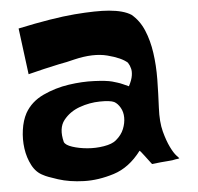

<svg xmlns="http://www.w3.org/2000/svg" viewBox="-20 -637 368 357"><path d="M14.6 -584Q78.1 -603.5 118.7 -610.4Q159.2 -617.2 182.6 -617.2Q210 -617.2 224.6 -609.4Q240.2 -598.6 250 -580.1Q259.8 -561.5 265.1 -538.6Q270.5 -515.6 272.5 -489.3Q274.4 -462.9 275.4 -436.5Q276.4 -410.2 282.7 -392.6Q289.1 -375 295.9 -363.8Q302.7 -352.5 308.1 -347.7Q313.5 -342.8 313.5 -342.8Q312.5 -341.8 306.6 -340.8Q301.8 -338.9 291.5 -337.4Q281.2 -335.9 262.7 -332Q253.9 -341.8 249 -347.2Q244.1 -352.5 242.2 -354.5Q239.3 -357.4 239.3 -356.4Q219.7 -325.2 191.4 -313.5Q163.1 -301.8 136.2 -300.3Q109.4 -298.8 87.9 -303.7Q66.4 -308.6 60.5 -311.5Q46.9 -316.4 38.1 -330.1Q29.3 -343.8 25.4 -360.8Q21.5 -377.9 22.5 -395.5Q23.4 -413.1 29.3 -426.8Q39.1 -448.2 61 -460.9Q83 -473.6 107.9 -479.5Q132.8 -485.4 155.3 -486.3Q177.7 -487.3 188.5 -485.4Q193.4 -484.4 198.2 -483.4Q203.1 -482.4 208.5 -480.5Q213.9 -478.5 219.7 -476.6Q224.6 -488.3 225.1 -496.6Q225.6 -504.9 223.6 -509.8Q221.7 -515.6 217.8 -520.5Q206.1 -529.3 179.7 -533.7Q153.3 -538.1 118.2 -526.4Q104.5 -521.5 89.8 -517.6Q77.1 -513.7 62 -508.8Q46.9 -503.9 33.2 -499ZM98.6 -373Q101.6 -367.2 114.3 -364.3Q127 -361.3 142.6 -361.3Q158.2 -361.3 173.3 -365.2Q188.5 -369.1 195.3 -376Q205.1 -385.7 208.5 -397Q211.9 -408.2 210.9 -418.5Q210 -428.7 204.6 -436.5Q199.2 -444.3 192.4 -447.3Q184.6 -450.2 165.5 -448.2Q146.5 -446.3 128.4 -438Q110.4 -429.7 100.1 -414.1Q89.8 -398.4 98.6 -373Z"/></svg>

Font: Irish Grover
Style: Regular
Weight: 400
Designer: Squid
Foundry: Font Diner, Inc DBA Sideshow
Version: Version 1.000